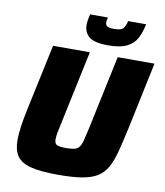

<svg xmlns="http://www.w3.org/2000/svg" viewBox="-96 -973 911 1059"><g transform="rotate(10 359.5 -443.0)"><path d="M300 8Q202 8 147 -6.5Q92 -21 70 -54Q48 -87 48 -143Q48 -175 54 -218Q60 -261 71 -313L151 -688H357L270 -277Q262 -242 258 -219.5Q254 -197 254 -183Q254 -158 268.5 -151.5Q283 -145 320 -145Q348 -145 365 -149Q382 -153 392 -165.5Q402 -178 409 -204.5Q416 -231 426 -277L513 -688H719L640 -313Q623 -235 608.5 -179Q594 -123 573.5 -86.5Q553 -50 519.5 -29.5Q486 -9 433 -0.5Q380 8 300 8ZM449 -743Q372 -743 342.5 -767.5Q313 -792 313 -834Q313 -848 315.5 -862.5Q318 -877 322 -894H422Q420 -886 418.5 -879Q417 -872 417 -866Q417 -853 427 -845.5Q437 -838 465 -838Q508 -838 519 -854Q530 -870 535 -894H636Q627 -850 610 -816Q593 -782 555.5 -762.5Q518 -743 449 -743Z"/></g></svg>

Font: Saira ExtraBold
Style: Italic
Weight: 800
Italic angle: -12°
Designer: Hector Gatti with collaboration of the Omnibus-Type team
Foundry: Omnibus-Type
Version: Version 1.100; ttfautohint (v1.8.3)